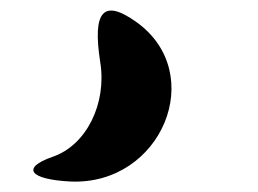

<svg xmlns="http://www.w3.org/2000/svg" viewBox="-20 32 491 366"><path d="M80 331C20 352 36 374 114 378C288 386 377 172 240 74C177 29 156 53 171 150C184 229 145 309 80 331Z"/></svg>

Font: Venom Sans
Style: Obl
Weight: 400
Version: Version 1.001